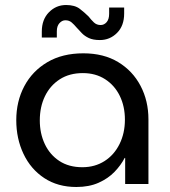

<svg xmlns="http://www.w3.org/2000/svg" viewBox="-20 -735 678 767"><path d="M285 12Q211 12 157 -23.5Q103 -59 74 -120Q45 -181 45 -255Q45 -330 77 -390.5Q109 -451 169 -486.5Q229 -522 313 -522Q394 -522 452 -487Q510 -452 541.5 -392Q573 -332 573 -258V0H480V-104H478Q463 -75 437.5 -48.5Q412 -22 374 -5Q336 12 285 12ZM309 -67Q359 -67 397.5 -91.5Q436 -116 457.5 -159.5Q479 -203 479 -257Q479 -310 458.5 -352Q438 -394 400 -418.5Q362 -443 311 -443Q257 -443 218.5 -418Q180 -393 159.5 -350.5Q139 -308 139 -254Q139 -202 159 -159.5Q179 -117 217 -92Q255 -67 309 -67ZM379 -575Q352 -575 335 -583Q318 -591 307 -602.5Q296 -614 286 -625Q276 -637 266 -645.5Q256 -654 241 -654Q228 -654 217.5 -642.5Q207 -631 207 -610V-585H147V-609Q147 -657 175.5 -686Q204 -715 244 -715Q279 -715 299 -699.5Q319 -684 334 -669Q344 -656 355 -645.5Q366 -635 382 -635Q396 -635 406 -646.5Q416 -658 416 -680V-705H476V-681Q476 -632 447.5 -603.5Q419 -575 379 -575Z"/></svg>

Font: MuseoModerno SemiBold
Style: Regular
Weight: 400
Version: Version 1.001